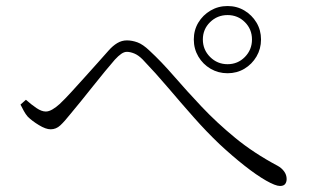

<svg xmlns="http://www.w3.org/2000/svg" viewBox="-20 -695 1040 637"><path d="M735 -452Q704 -452 678.5 -467Q653 -482 638 -507.5Q623 -533 623 -564Q623 -595 638 -620Q653 -645 678.5 -660Q704 -675 735 -675Q766 -675 791 -660Q816 -645 831 -620Q846 -595 846 -564Q846 -533 831 -507.5Q816 -482 791 -467Q766 -452 735 -452ZM909 -78Q894 -78 862.5 -96Q831 -114 791 -145.5Q751 -177 708 -217Q665 -258 623 -305.5Q581 -353 539 -402.5Q497 -452 453 -498Q439 -512 425.5 -517.5Q412 -523 401 -523Q392 -523 382.5 -516.5Q373 -510 361 -497Q348 -482 328.5 -458.5Q309 -435 288.5 -409Q268 -383 248 -358.5Q228 -334 213 -316Q194 -292 180 -279Q166 -266 148 -266Q132 -266 109 -280Q86 -294 72 -308Q65 -316 59 -327Q53 -338 48 -348L66 -364Q84 -348 101 -336.5Q118 -325 132 -325Q142 -325 154 -332Q166 -339 178 -350Q195 -366 216 -389Q237 -412 260 -437.5Q283 -463 304 -486.5Q325 -510 340 -527Q354 -543 369 -552Q384 -561 401 -561Q418 -561 436 -554.5Q454 -548 476 -527Q515 -491 557 -442.5Q599 -394 649 -341Q699 -288 760.5 -237.5Q822 -187 901 -145Q914 -138 922.5 -126.5Q931 -115 931 -101Q931 -91 926 -84.5Q921 -78 909 -78ZM735 -482Q769 -482 792.5 -506Q816 -530 816 -564Q816 -598 792.5 -621.5Q769 -645 735 -645Q701 -645 677 -621.5Q653 -598 653 -564Q653 -530 677 -506Q701 -482 735 -482Z"/></svg>

Font: Noto Serif JP ExtraLight
Style: Regular
Weight: 200
Designer: Ryoko NISHIZUKA  (kana & ideographs); Frank Grießhammer (Latin, Greek & Cyrillic); Wenlong ZHANG  (bopomofo); Sandoll Co
Foundry: Adobe
Version: Version 2.002-H1;hotconv 1.1.0;makeotfexe 2.6.0